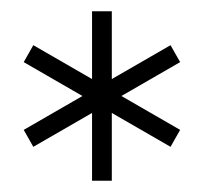

<svg xmlns="http://www.w3.org/2000/svg" viewBox="-20 -720 361 340"><path d="M143 -700H178V-400H143ZM22 -610 39 -640 299 -490 282 -460ZM282 -640 299 -610 39 -460 22 -490Z"/></svg>

Font: Phudu Medium
Style: Regular
Weight: 500
Version: Version 1.005;gftools[0.9.23]